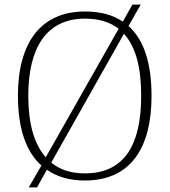

<svg xmlns="http://www.w3.org/2000/svg" viewBox="-20 -775 738 835"><path d="M160 -55 105 40H141L184 -37C227 -6 283 10 349 10C551 10 639 -135 639 -358C639 -496 608 -600 539 -662L592 -755H556L514 -681C471 -710 417 -725 350 -725C157 -725 58 -589 58 -359C58 -221 91 -117 160 -55ZM496 -650 179 -91C128 -148 103 -239 103 -358C103 -569 183 -694 350 -694C411 -694 460 -678 496 -650ZM349 -21C288 -21 240 -37 203 -68L519 -628C572 -570 594 -478 594 -358C594 -148 523 -21 349 -21Z"/></svg>

Font: Noto Serif Ethiopic ExtraLight
Style: Regular
Weight: 200
Designer: Monotype Design Team
Foundry: Monotype Imaging Inc.
Version: Version 2.102